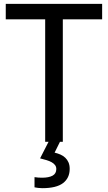

<svg xmlns="http://www.w3.org/2000/svg" viewBox="-20 -734 559 994"><path d="M305.2 0H213.9V-633.8H9.8V-713.9H508.8V-633.8H305.2ZM340.8 140.1Q340.8 187.5 306.4 213.9Q272 240.2 198.7 240.2Q188 240.2 177 238.8Q166 237.3 158.7 235.8V183.1Q166 184.6 178 185.3Q189.9 186 197.8 186Q232.4 186 252 175.5Q271.5 165 271.5 141.1Q271.5 129.4 265.1 120.8Q258.8 112.3 247.6 106Q236.3 99.6 220.9 95Q205.6 90.3 187.5 85.9L231.4 0H290.5L262.7 56.2Q279.3 60.1 293.5 66.4Q307.6 72.8 318.1 82.8Q328.6 92.8 334.7 106.9Q340.8 121.1 340.8 140.1Z"/></svg>

Font: Droid Sans
Style: Regular
Weight: 400
Foundry: Ascender Corporation
Version: Version 1.00 build 114